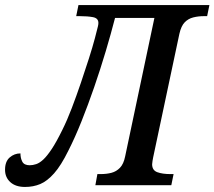

<svg xmlns="http://www.w3.org/2000/svg" viewBox="-67 -734 850 761"><path d="M32 7Q-5 7 -26 -12Q-47 -31 -47 -61Q-47 -94 -28.5 -110Q-10 -126 14 -126Q14 -107 21.5 -93Q29 -79 51 -79Q63 -79 76.5 -83.5Q90 -88 105 -102Q120 -116 138.5 -144Q157 -172 180 -219Q199 -257 217.5 -305.5Q236 -354 253.5 -405.5Q271 -457 285.5 -502.5Q300 -548 309 -582Q318 -616 321 -629Q322 -632 322.5 -636.5Q323 -641 323 -643Q323 -662 301.5 -666Q280 -670 250 -670H235L244 -714H763L754 -670H741Q719 -670 699 -665Q679 -660 665 -645.5Q651 -631 644 -600L540 -110Q539 -104 537.5 -96Q536 -88 536 -83Q536 -59 556.5 -51.5Q577 -44 608 -44H621L612 0H311L319 -44H332Q355 -44 374.5 -49Q394 -54 408.5 -69Q423 -84 429 -114L545 -663H389Q373 -601 352 -530.5Q331 -460 306.5 -389Q282 -318 256 -253Q230 -188 204 -137Q175 -78 147.5 -47Q120 -16 92.5 -4.5Q65 7 32 7Z"/></svg>

Font: ET Text
Style: Italic
Weight: 470
Italic angle: -12°
Designer: Monotype Design Team
Foundry: Monotype Imaging Inc.
Version: Version 2.009